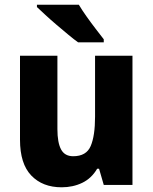

<svg xmlns="http://www.w3.org/2000/svg" viewBox="-20 -786 650 816"><path d="M543 -549V0H421L401 -69H393Q369 -28 329.5 -9Q290 10 242 10Q161 10 113 -40Q65 -90 65 -192V-549H224V-237Q224 -180 239.5 -151Q255 -122 291 -122Q347 -122 365.5 -165.5Q384 -209 384 -290V-549ZM315 -766Q328 -744 347.5 -716.5Q367 -689 387 -663Q407 -637 421 -619V-606H312Q295 -618 271 -638Q247 -658 221 -680Q195 -702 173 -722.5Q151 -743 137 -756V-766Z"/></svg>

Font: Noto Sans Gujarati SemiCondensed ExtraBold
Style: Regular
Weight: 800
Width: 4
Designer: Jelle Bosma - Monotype Design Team, Universal Thirst
Foundry: Monotype Imaging Inc.
Version: Version 2.106; ttfautohint (v1.8.4.7-5d5b)